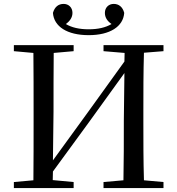

<svg xmlns="http://www.w3.org/2000/svg" viewBox="-20 -963 907 983"><path d="M434 -783C543 -783 611 -827 616 -897C608 -928 588 -943 562 -943C537 -943 517 -925 517 -897C517 -874 529 -855 551 -840C521 -822 482 -813 434 -813C386 -813 347 -822 317 -840C338 -855 351 -874 351 -897C351 -925 331 -943 306 -943C279 -943 260 -928 251 -897C256 -827 324 -783 434 -783ZM510 -701 618 -692 617 -648 429 -387 251 -142 254 -392C254 -493 254 -593 255 -692L357 -701V-732H51V-701L151 -692C152 -593 152 -493 152 -392V-339C152 -239 152 -138 151 -40L51 -31V0H357V-31L250 -41L251 -85L433 -334L617 -589L614 -345C614 -239 614 -139 612 -40L510 -31V0H817V-31L717 -40C714 -140 714 -239 714 -339V-392C714 -493 714 -593 717 -693L817 -701V-732H510Z"/></svg>

Font: Noto Serif CJK SC Medium
Style: Regular
Weight: 500
Designer: Ryoko NISHIZUKA 西塚涼子 (kana & ideographs); Frank Grießhammer (Latin, Greek & Cyrillic); Wenlong ZHANG 张文龙 (bopomofo); San
Foundry: Adobe
Version: Version 2.001;hotconv 1.1.0;makeotfexe 2.6.0